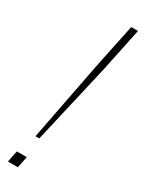

<svg xmlns="http://www.w3.org/2000/svg" viewBox="-196 -757 592 786"><g transform="rotate(30 100.0 -364.5)"><path d="M52 -146 125 -523 168 -729H200L157 -523L70 -146ZM6 0 17 -54H64L53 0Z"/></g></svg>

Font: Hubot Sans Condensed ExtraLight
Style: Italic
Weight: 200
Width: 3
Italic angle: -12.0243°
Designer: Deni Anggara
Foundry: GitHub, Inc., Subsidiary of Microsoft Corporation
Version: Version 2.000